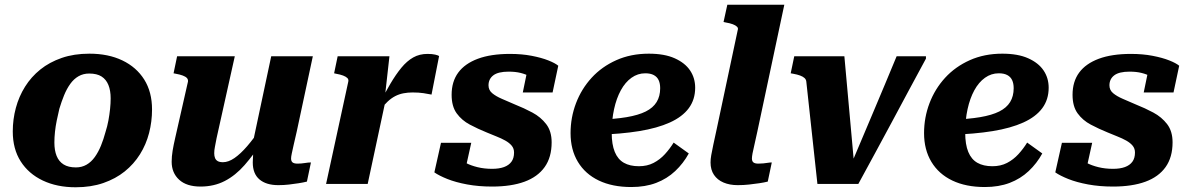

<svg xmlns="http://www.w3.org/2000/svg" viewBox="-20 -778 5030 812"><path d="M426 -219Q434 -244 438.5 -268.5Q443 -293 445.5 -317Q448 -341 448 -362Q448 -395 438.5 -418.5Q429 -442 409.5 -454.5Q390 -467 357 -467Q332 -467 312 -455.5Q292 -444 277 -423Q262 -402 251 -375Q240 -348 231 -318Q225 -293 220 -268.5Q215 -244 212.5 -220.5Q210 -197 210 -175Q210 -142 219.5 -118.5Q229 -95 249 -82.5Q269 -70 301 -70Q326 -70 346 -81.5Q366 -93 381 -114Q396 -135 407 -162Q418 -189 426 -219ZM34 -222Q34 -273 47 -321.5Q60 -370 86 -411.5Q112 -453 150.5 -484Q189 -515 241 -533Q293 -551 358 -551Q438 -551 497.5 -522.5Q557 -494 590 -441.5Q623 -389 623 -315Q623 -264 610.5 -215.5Q598 -167 572 -125.5Q546 -84 507.5 -53Q469 -22 417 -4Q365 14 300 14Q221 14 161 -14.5Q101 -43 67.5 -95.5Q34 -148 34 -222Z M896 -194Q892 -172 889 -157.5Q886 -143 886 -130Q886 -118 889.5 -109.5Q893 -101 901 -96.5Q909 -92 923 -92Q946 -92 971.5 -109.5Q997 -127 1025.5 -160Q1054 -193 1084 -238L1090 -181Q1053 -124 1014.5 -80Q976 -36 930.5 -12.5Q885 11 828 11Q769 11 737.5 -18Q706 -47 706 -94Q706 -116 710 -140.5Q714 -165 721 -195L775 -433Q776 -442 770.5 -448Q765 -454 753 -458.5Q741 -463 724 -466L714 -468L729 -540H973ZM1235 -222Q1227 -188 1222 -165.5Q1217 -143 1214 -129Q1211 -115 1211 -108Q1211 -96 1217.5 -91Q1224 -86 1238 -86Q1254 -86 1269 -88.5Q1284 -91 1295 -91L1278 -10Q1262 -6 1242.5 -3Q1223 0 1202 2.5Q1181 5 1157 5Q1106 5 1077.5 -19Q1049 -43 1049 -91Q1049 -96 1049.5 -104.5Q1050 -113 1050.5 -124.5Q1051 -136 1052 -149L1042 -140L1127 -540H1303Z M1359 0H1535L1614 -369L1608 -370L1627 -540H1408L1393 -468L1402 -466Q1419 -463 1431 -458.5Q1443 -454 1449 -448Q1455 -442 1453 -433ZM1837 -541Q1833 -544 1820.5 -547Q1808 -550 1788 -550Q1754 -550 1727.5 -535Q1701 -520 1677.5 -491.5Q1654 -463 1630.5 -423Q1607 -383 1581 -332L1588 -313Q1604 -334 1619.5 -348.5Q1635 -363 1651.5 -371.5Q1668 -380 1686.5 -383.5Q1705 -387 1725 -387Q1751 -387 1771 -384Q1791 -381 1805 -378Z M2061 11Q2004 11 1955.5 2Q1907 -7 1872 -21Q1837 -35 1817 -49L1845 -174H1973L1944 -43Q1924 -50 1916.5 -62.5Q1909 -75 1909.5 -88Q1910 -101 1917 -111Q1929 -100 1950 -89Q1971 -78 1999.5 -71Q2028 -64 2061 -64Q2091 -64 2111.5 -71.5Q2132 -79 2143 -94Q2154 -109 2154 -133Q2154 -150 2144 -162Q2134 -174 2117 -183.5Q2100 -193 2079.5 -201Q2059 -209 2038 -218Q2001 -233 1967 -251Q1933 -269 1911.5 -298.5Q1890 -328 1890 -377Q1890 -433 1918 -471Q1946 -509 2001 -529.5Q2056 -550 2137 -550Q2187 -550 2228.5 -542Q2270 -534 2299 -522.5Q2328 -511 2341 -500L2317 -387H2191L2212 -489Q2225 -490 2234.5 -480.5Q2244 -471 2248 -458.5Q2252 -446 2245 -435Q2235 -446 2219.5 -455Q2204 -464 2182 -469.5Q2160 -475 2131 -475Q2087 -475 2066.5 -459.5Q2046 -444 2046 -417Q2046 -397 2061.5 -384Q2077 -371 2102.5 -360Q2128 -349 2158 -336Q2196 -321 2231.5 -302Q2267 -283 2290 -253Q2313 -223 2313 -176Q2313 -113 2283.5 -71.5Q2254 -30 2198 -9.5Q2142 11 2061 11Z M2650 13Q2570 13 2512.5 -14.5Q2455 -42 2424 -93.5Q2393 -145 2393 -215Q2393 -281 2416 -341.5Q2439 -402 2482 -449Q2525 -496 2586.5 -523.5Q2648 -551 2724 -551Q2790 -551 2833.5 -531.5Q2877 -512 2898.5 -480Q2920 -448 2920 -407Q2920 -357 2893 -320.5Q2866 -284 2813 -260Q2760 -236 2683 -223.5Q2606 -211 2506 -208L2510 -272Q2580 -274 2630 -282.5Q2680 -291 2711 -306.5Q2742 -322 2757 -346.5Q2772 -371 2772 -405Q2772 -425 2765.5 -439Q2759 -453 2745 -460.5Q2731 -468 2709 -468Q2677 -468 2650.5 -449Q2624 -430 2605.5 -396Q2587 -362 2577 -316.5Q2567 -271 2567 -217Q2567 -167 2580 -135.5Q2593 -104 2618.5 -89.5Q2644 -75 2682 -75Q2717 -75 2744 -89Q2771 -103 2792 -126Q2813 -149 2829 -175L2893 -129Q2870 -87 2835.5 -54.5Q2801 -22 2755 -4.5Q2709 13 2650 13Z M3100 -651Q3103 -659 3097 -665Q3091 -671 3079 -675.5Q3067 -680 3049 -683L3040 -685L3056 -758H3297L3183 -222Q3176 -188 3170.5 -165.5Q3165 -143 3162.5 -129Q3160 -115 3160 -108Q3160 -96 3166.5 -91Q3173 -86 3187 -86Q3198 -86 3208 -87Q3218 -88 3227.5 -89.5Q3237 -91 3244 -91L3227 -10Q3211 -6 3190.5 -3Q3170 0 3147.5 2.5Q3125 5 3100 5Q3066 5 3040 -6Q3014 -17 2999.5 -38.5Q2985 -60 2985 -91Q2985 -105 2988 -122Q2991 -139 2996.5 -165Q3002 -191 3011 -232Z M3551 -540H3339L3324 -468L3335 -466Q3352 -463 3364 -458.5Q3376 -454 3382.5 -448Q3389 -442 3390 -433L3437 0H3610Q3646 -66 3682 -132.5Q3718 -199 3753.5 -265Q3789 -331 3824.5 -397.5Q3860 -464 3896 -530V-540H3772Q3748 -482 3723.5 -423.5Q3699 -365 3674.5 -307Q3650 -249 3625.5 -191Q3601 -133 3576 -74L3595 -53Z M4145 13Q4065 13 4007.5 -14.5Q3950 -42 3919 -93.5Q3888 -145 3888 -215Q3888 -281 3911 -341.5Q3934 -402 3977 -449Q4020 -496 4081.5 -523.5Q4143 -551 4219 -551Q4285 -551 4328.5 -531.5Q4372 -512 4393.5 -480Q4415 -448 4415 -407Q4415 -357 4388 -320.5Q4361 -284 4308 -260Q4255 -236 4178 -223.5Q4101 -211 4001 -208L4005 -272Q4075 -274 4125 -282.5Q4175 -291 4206 -306.5Q4237 -322 4252 -346.5Q4267 -371 4267 -405Q4267 -425 4260.5 -439Q4254 -453 4240 -460.5Q4226 -468 4204 -468Q4172 -468 4145.5 -449Q4119 -430 4100.5 -396Q4082 -362 4072 -316.5Q4062 -271 4062 -217Q4062 -167 4075 -135.5Q4088 -104 4113.5 -89.5Q4139 -75 4177 -75Q4212 -75 4239 -89Q4266 -103 4287 -126Q4308 -149 4324 -175L4388 -129Q4365 -87 4330.5 -54.5Q4296 -22 4250 -4.5Q4204 13 4145 13Z M4687 11Q4630 11 4581.5 2Q4533 -7 4498 -21Q4463 -35 4443 -49L4471 -174H4599L4570 -43Q4550 -50 4542.5 -62.5Q4535 -75 4535.5 -88Q4536 -101 4543 -111Q4555 -100 4576 -89Q4597 -78 4625.5 -71Q4654 -64 4687 -64Q4717 -64 4737.5 -71.5Q4758 -79 4769 -94Q4780 -109 4780 -133Q4780 -150 4770 -162Q4760 -174 4743 -183.5Q4726 -193 4705.5 -201Q4685 -209 4664 -218Q4627 -233 4593 -251Q4559 -269 4537.5 -298.5Q4516 -328 4516 -377Q4516 -433 4544 -471Q4572 -509 4627 -529.5Q4682 -550 4763 -550Q4813 -550 4854.5 -542Q4896 -534 4925 -522.5Q4954 -511 4967 -500L4943 -387H4817L4838 -489Q4851 -490 4860.5 -480.5Q4870 -471 4874 -458.5Q4878 -446 4871 -435Q4861 -446 4845.5 -455Q4830 -464 4808 -469.5Q4786 -475 4757 -475Q4713 -475 4692.5 -459.5Q4672 -444 4672 -417Q4672 -397 4687.5 -384Q4703 -371 4728.5 -360Q4754 -349 4784 -336Q4822 -321 4857.5 -302Q4893 -283 4916 -253Q4939 -223 4939 -176Q4939 -113 4909.5 -71.5Q4880 -30 4824 -9.5Q4768 11 4687 11Z"/></svg>

Font: Roboto Serif
Style: Bold Italic
Weight: 700
Italic angle: -10°
Designer: Greg Gazdowicz
Foundry: Commercial Type
Version: Version 1.008